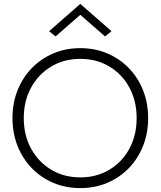

<svg xmlns="http://www.w3.org/2000/svg" viewBox="-20 -956 824 985"><path d="M392 -880 265 -769 232 -796 392 -936 552 -796 519 -769ZM44 -350Q44 -427 70 -492.5Q96 -558 143 -606.5Q190 -655 253.5 -682Q317 -709 392 -709Q467 -709 530.5 -682Q594 -655 641 -606.5Q688 -558 714 -492.5Q740 -427 740 -350Q740 -273 714 -207.5Q688 -142 641 -93.5Q594 -45 530.5 -18Q467 9 392 9Q317 9 253.5 -18Q190 -45 143 -93.5Q96 -142 70 -207.5Q44 -273 44 -350ZM102 -350Q102 -262 139.5 -193.5Q177 -125 242.5 -85.5Q308 -46 392 -46Q476 -46 541.5 -85.5Q607 -125 644 -193.5Q681 -262 681 -350Q681 -438 644 -506.5Q607 -575 541.5 -614.5Q476 -654 392 -654Q308 -654 242.5 -614.5Q177 -575 139.5 -506.5Q102 -438 102 -350Z"/></svg>

Font: Jost* Light
Style: Regular
Weight: 300
Version: Version 3.7